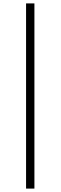

<svg xmlns="http://www.w3.org/2000/svg" viewBox="-20 -835 356 1127"><path d="M133 272H182V-815H133Z"/></svg>

Font: Harano Aji Mincho
Style: Regular
Weight: 400
Foundry: Masamichi Hosoda
Version: HaranoAjiMincho-Regular version 20230610;ttx 4.39.4